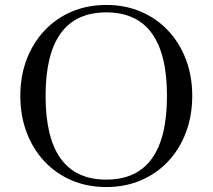

<svg xmlns="http://www.w3.org/2000/svg" viewBox="-20 -744 858 775"><path d="M409 11Q333 11 269.5 -16Q206 -43 159.5 -92.5Q113 -142 87.5 -209.5Q62 -277 62 -357Q62 -437 87.5 -504Q113 -571 159.5 -620.5Q206 -670 269.5 -697Q333 -724 409 -724Q485 -724 548.5 -697Q612 -670 658.5 -620.5Q705 -571 730.5 -504Q756 -437 756 -357Q756 -277 730.5 -209.5Q705 -142 658.5 -92.5Q612 -43 548.5 -16Q485 11 409 11ZM409 -19Q654 -19 654 -357Q654 -694 409 -694Q164 -694 164 -357Q164 -19 409 -19Z"/></svg>

Font: Baskervville SC
Style: Regular
Weight: 400
Designer: Alexis Faudot, Rémi Forte, Morgane Pierson, Rafael Ribas, Tanguy Vanlaeys, Rosalie Wagner, Thomas Huot-Marchand
Foundry: ANRT
Version: Version 1.100